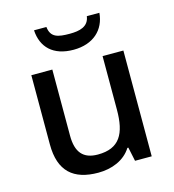

<svg xmlns="http://www.w3.org/2000/svg" viewBox="-112 -842 854 945"><g transform="rotate(-15 315.0 -369.5)"><path d="M481 -749H417C410 -697 364 -687 314 -687C254 -687 217 -694 211 -749H148C153 -662 208 -606 312 -606C413 -606 474 -664 481 -749ZM547 -539H441V-266C441 -144 405 -77 294 -77C219 -77 185 -118 185 -202V-539H78V-186C78 -49 147 10 273 10C341 10 407 -15 442 -71H447L462 0H547Z"/></g></svg>

Font: Noto Sans Devanagari UI Medium
Style: Regular
Weight: 500
Designer: Jelle Bosma - Monotype Design Team
Foundry: Monotype Imaging Inc.
Version: Version 2.004